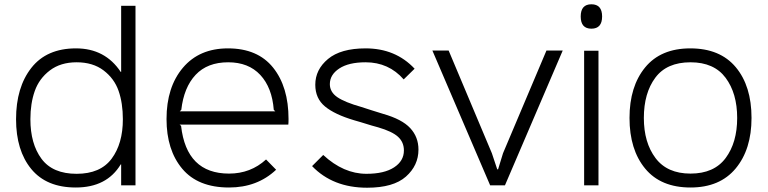

<svg xmlns="http://www.w3.org/2000/svg" viewBox="-20 -866 3586 897"><path d="M554 -309Q554 -384 534 -441.5Q514 -499 464 -537Q414 -575 338 -575Q263 -575 213 -537Q163 -499 142.5 -441Q122 -383 122 -309Q122 -194 174 -124Q226 -54 338 -54Q449 -54 501.5 -124.5Q554 -195 554 -309ZM613 -839V0H546V-98H544Q479 10 334 10Q197 10 126 -76.5Q55 -163 55 -309Q55 -458 126.5 -549Q198 -640 335 -640Q471 -640 544 -530H546V-839Z M820 -346H1266L1259 -353Q1251 -457 1196 -516Q1141 -575 1046 -575Q949 -575 894 -516.5Q839 -458 827 -353ZM1328 -310Q1328 -292 1327 -284H819L826 -278Q851 -55 1050 -55Q1151 -55 1223 -121L1270 -73Q1182 10 1050 10Q905 10 831.5 -77.5Q758 -165 758 -310Q758 -459 834.5 -549.5Q911 -640 1045 -640Q1184 -640 1256 -550Q1328 -460 1328 -310Z M1935 -167Q1935 -93 1876.5 -41Q1818 11 1695 11Q1535 11 1438 -90L1490 -142Q1585 -54 1692 -54Q1775 -54 1821 -84Q1867 -114 1867 -163Q1867 -202 1839.5 -227Q1812 -252 1747 -271Q1741 -272 1716.5 -279.5Q1692 -287 1666 -295Q1640 -303 1635 -304Q1544 -331 1498.5 -368.5Q1453 -406 1453 -470Q1453 -541 1512.5 -590.5Q1572 -640 1688 -640Q1828 -640 1917 -545L1866 -495Q1796 -575 1688 -575Q1609 -575 1565 -546Q1521 -517 1521 -473Q1521 -436 1556 -412Q1591 -388 1669 -366Q1672 -365 1717 -350.5Q1762 -336 1770 -334Q1858 -309 1896.5 -267.5Q1935 -226 1935 -167Z M2533 -630H2609L2339 0H2270L2000 -630H2076L2278 -150L2303 -75H2307L2330 -150Z M2776 -629V0H2709V-629ZM2743 -846Q2793 -846 2793 -789Q2793 -732 2743 -732Q2693 -732 2693 -789Q2693 -846 2743 -846Z M3206 -575Q3095 -575 3041.5 -503Q2988 -431 2988 -315Q2988 -200 3042.5 -127.5Q3097 -55 3206 -55Q3316 -55 3370 -127.5Q3424 -200 3424 -315Q3424 -430 3370 -502.5Q3316 -575 3206 -575ZM3491 -315Q3491 -168 3417 -79Q3343 10 3206 10Q3067 10 2994 -78.5Q2921 -167 2921 -315Q2921 -462 2994 -551Q3067 -640 3205 -640Q3344 -640 3417.5 -552Q3491 -464 3491 -315Z"/></svg>

Font: Sinkin Sans 300 Light
Style: Regular
Weight: 300
Designer: Keith Bates
Foundry: K-Type
Version: Sinkin Sans (version 1.0)  by Keith Bates   •   © 2014   www